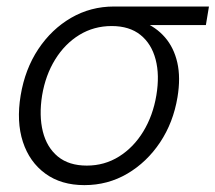

<svg xmlns="http://www.w3.org/2000/svg" viewBox="-20 -549 652 581"><path d="M235.4 11.2Q165 11.2 117.2 -23.7Q69.3 -58.6 49.3 -119.6Q29.3 -180.7 42.5 -260.3Q55.7 -339.8 95.9 -400.4Q136.2 -460.9 195.3 -495.1Q254.4 -529.3 324.7 -529.3H612.3L603 -473.1H392.1L317.9 -470.2Q264.2 -470.2 220.2 -443.4Q176.3 -416.5 147 -369.1Q117.7 -321.8 107.4 -260.3Q97.7 -199.2 109.6 -151.1Q121.6 -103 155 -75.4Q188.5 -47.9 242.7 -47.9Q296.4 -47.9 340.3 -75.4Q384.3 -103 413.6 -151.1Q442.9 -199.2 453.1 -260.3Q463.4 -321.8 450.9 -369.1Q438.5 -416.5 405 -443.4Q371.6 -470.2 317.9 -470.2L319.8 -499.5Q371.1 -499.5 411.6 -483.4Q452.1 -467.3 479.2 -436Q506.3 -404.8 516.6 -359.4Q526.9 -314 517.1 -254.9Q504.4 -178.2 464.4 -118.2Q424.3 -58.1 365.2 -23.4Q306.2 11.2 235.4 11.2Z"/></svg>

Font: Inter 24pt Light
Style: Italic
Weight: 300
Italic angle: -9.3988°
Designer: Rasmus Andersson
Foundry: rsms
Version: Version 4.001;git-66647c0bb